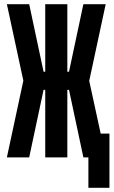

<svg xmlns="http://www.w3.org/2000/svg" viewBox="-20 -755 545 921"><path d="M404 146V0H380L311 -324H303V0H197V-324H189L120 0H13L92 -368L13 -735H120L189 -411H197V-735H303V-411H311L380 -735H487L408 -367L463 -114H505V146Z"/></svg>

Font: Iosevka Heavy
Style: Regular
Weight: 900
Monospace: yes
Designer: Belleve Invis
Foundry: Belleve Invis
Version: Version 32.5.0; ttfautohint (v1.8.4)